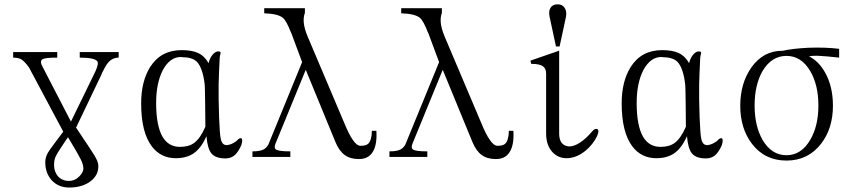

<svg xmlns="http://www.w3.org/2000/svg" viewBox="-20 -715 3880 876"><path d="M343.8 -477.5V-452.1Q411.1 -452.1 423.8 -435.5Q431.6 -424.8 415 -388.7L303.7 -160.2L174.8 -409.2Q159.2 -436.5 174.8 -445.3Q188.5 -452.1 241.2 -452.1V-477.5H40V-452.1Q63.5 -452.1 77.1 -444.3Q91.8 -435.5 112.3 -407.2L268.6 -114.3L230.5 -63.5Q206.1 -31.2 198.2 -17.6Q186.5 3.9 186.5 25.4Q186.5 73.2 214.8 106.4Q246.1 140.6 295.9 140.6Q351.6 140.6 388.7 115.2Q428.7 87.9 428.7 43Q428.7 27.3 418.9 8.8Q414.1 -2 397.5 -26.4L381.8 -50.8L327.1 -132.8L444.3 -377.9V-379.9Q461.9 -416 473.6 -429.7Q493.2 -452.1 521.5 -452.1V-477.5ZM290 -88.9 300.8 -71.3Q338.9 -7.8 347.7 10.7Q360.4 35.2 360.4 54.7Q360.4 70.3 342.8 88.9Q322.3 110.4 293.9 110.4Q263.7 110.4 244.1 88.9Q226.6 67.4 226.6 38.1Q226.6 14.6 234.4 -2Q240.2 -14.6 263.7 -49.8Z M805.7 -455.1 810.5 -454.1Q856.4 -454.1 877.9 -433.6Q905.3 -405.3 914.1 -328.1Q915 -318.4 916 -245.1Q917 -171.9 917 -136.7Q893.6 -83 865.2 -62.5Q840.8 -44.9 800.8 -44.9Q749 -44.9 721.7 -90.8Q692.4 -141.6 692.4 -245.1Q692.4 -336.9 723.6 -396.5Q755.9 -455.1 805.7 -455.1ZM921.9 -93.8Q926.8 -38.1 943.4 -16.6Q961.9 7.8 1008.8 7.8Q1035.2 7.8 1052.7 -8.8Q1067.4 -22.5 1081.1 -52.7Q1088.9 -79.1 1081.1 -84Q1073.2 -87.9 1058.6 -71.3Q1047.9 -63.5 1037.1 -58.6Q1025.4 -53.7 1014.6 -52.7Q993.2 -52.7 987.3 -81.1Q982.4 -101.6 979.5 -182.6V-184.6Q976.6 -268.6 977.5 -330.1Q978.5 -376 982.4 -452.1L984.4 -463.9Q987.3 -472.7 986.3 -475.6Q985.4 -480.5 975.6 -480.5Q963.9 -480.5 952.1 -467.8Q937.5 -452.1 931.6 -426.8Q913.1 -460 882.8 -473.6Q854.5 -486.3 808.6 -486.3Q713.9 -486.3 665 -409.2Q624 -343.8 624 -243.2Q624 -111.3 672.9 -46.9Q713.9 6.8 782.2 6.8Q830.1 6.8 862.3 -14.6Q897.5 -38.1 921.9 -93.8Z M1358.4 -431.6 1204.1 -54.7Q1194.3 -39.1 1182.6 -33.2Q1167 -24.4 1131.8 -24.4V1H1304.7V-24.4Q1252.9 -24.4 1240.2 -32.2Q1228.5 -40 1237.3 -60.5L1375 -396.5L1510.7 -66.4Q1527.3 -26.4 1552.7 -7.8Q1578.1 10.7 1617.2 10.7Q1660.2 10.7 1679.7 -20.5Q1701.2 -52.7 1697.3 -118.2H1676.8Q1675.8 -73.2 1659.2 -58.6Q1649.4 -49.8 1625 -49.8Q1607.4 -49.8 1588.9 -78.1Q1572.3 -101.6 1551.8 -151.4L1383.8 -547.9Q1369.1 -583 1366.2 -609.4Q1363.3 -635.7 1371.1 -656.2V-677.7H1185.5V-654.3Q1248 -652.3 1270.5 -633.8Q1287.1 -620.1 1307.6 -566.4L1308.6 -565.4Z M1983.4 -431.6 1829.1 -54.7Q1819.3 -39.1 1807.6 -33.2Q1792 -24.4 1756.8 -24.4V1H1929.7V-24.4Q1877.9 -24.4 1865.2 -32.2Q1853.5 -40 1862.3 -60.5L2000 -396.5L2135.7 -66.4Q2152.3 -26.4 2177.7 -7.8Q2203.1 10.7 2242.2 10.7Q2285.2 10.7 2304.7 -20.5Q2326.2 -52.7 2322.3 -118.2H2301.8Q2300.8 -73.2 2284.2 -58.6Q2274.4 -49.8 2250 -49.8Q2232.4 -49.8 2213.9 -78.1Q2197.3 -101.6 2176.8 -151.4L2008.8 -547.9Q1994.1 -583 1991.2 -609.4Q1988.3 -635.7 1996.1 -656.2V-677.7H1810.5V-654.3Q1873 -652.3 1895.5 -633.8Q1912.1 -620.1 1932.6 -566.4L1933.6 -565.4Z M2527.3 -482.4 2400.4 -438.5 2403.3 -423.8Q2442.4 -423.8 2458 -412.1Q2471.7 -401.4 2471.7 -378.9V-105.5Q2471.7 -52.7 2500 -21.5Q2526.4 6.8 2564.5 6.8Q2609.4 6.8 2651.4 -27.3Q2685.5 -55.7 2704.1 -93.8Q2715.8 -121.1 2705.1 -126Q2694.3 -130.9 2680.7 -114.3Q2652.3 -81.1 2625 -63.5Q2598.6 -46.9 2577.1 -46.9Q2555.7 -47.9 2543 -62.5Q2531.2 -78.1 2531.2 -105.5V-484.4ZM2533.2 -502.9 2562.5 -639.6Q2566.4 -663.1 2556.6 -678.7Q2545.9 -695.3 2524.4 -695.3Q2501 -695.3 2491.2 -678.7Q2482.4 -663.1 2487.3 -639.6L2516.6 -502.9Z M2998 -455.1 3002.9 -454.1Q3048.8 -454.1 3070.3 -433.6Q3097.7 -405.3 3106.4 -328.1Q3107.4 -318.4 3108.4 -245.1Q3109.4 -171.9 3109.4 -136.7Q3085.9 -83 3057.6 -62.5Q3033.2 -44.9 2993.2 -44.9Q2941.4 -44.9 2914.1 -90.8Q2884.8 -141.6 2884.8 -245.1Q2884.8 -336.9 2916 -396.5Q2948.2 -455.1 2998 -455.1ZM3114.3 -93.8Q3119.1 -38.1 3135.7 -16.6Q3154.3 7.8 3201.2 7.8Q3227.5 7.8 3245.1 -8.8Q3259.8 -22.5 3273.4 -52.7Q3281.2 -79.1 3273.4 -84Q3265.6 -87.9 3251 -71.3Q3240.2 -63.5 3229.5 -58.6Q3217.8 -53.7 3207 -52.7Q3185.5 -52.7 3179.7 -81.1Q3174.8 -101.6 3171.9 -182.6V-184.6Q3168.9 -268.6 3169.9 -330.1Q3170.9 -376 3174.8 -452.1L3176.8 -463.9Q3179.7 -472.7 3178.7 -475.6Q3177.7 -480.5 3168 -480.5Q3156.2 -480.5 3144.5 -467.8Q3129.9 -452.1 3124 -426.8Q3105.5 -460 3075.2 -473.6Q3046.9 -486.3 3001 -486.3Q2906.2 -486.3 2857.4 -409.2Q2816.4 -343.8 2816.4 -243.2Q2816.4 -111.3 2865.2 -46.9Q2906.2 6.8 2974.6 6.8Q3022.5 6.8 3054.7 -14.6Q3089.8 -38.1 3114.3 -93.8Z M3670.9 -458Q3693.4 -461.9 3719.7 -460Q3746.1 -459 3808.6 -452.1V-492.2Q3747.1 -500 3667 -497.1Q3593.8 -493.2 3551.8 -483.4Q3462.9 -484.4 3408.2 -407.2Q3357.4 -335 3357.4 -232.4Q3357.4 -129.9 3410.2 -59.6Q3468.8 17.6 3568.4 17.6Q3667 17.6 3726.6 -59.6Q3780.3 -129.9 3780.3 -232.4Q3780.3 -321.3 3744.1 -384.8Q3714.8 -436.5 3670.9 -458ZM3568.4 -460Q3635.7 -460 3676.8 -390.6Q3713.9 -327.1 3713.9 -233.4Q3713.9 -140.6 3676.8 -77.1Q3635.7 -6.8 3568.4 -6.8Q3500 -6.8 3459 -77.1Q3422.9 -140.6 3422.9 -233.4Q3422.9 -327.1 3459 -390.6Q3500 -460 3568.4 -460Z"/></svg>

Font: Batang
Style: Regular
Weight: 400
Version: Version 2.21